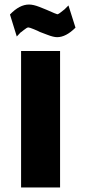

<svg xmlns="http://www.w3.org/2000/svg" viewBox="-20 -827 375 847"><path d="M24 0ZM73 -602H245V0H73ZM156 -686Q149 -690 129.5 -698Q110 -706 105 -706Q99 -706 85 -694.5Q71 -683 71 -684L54 -666L24 -763Q66 -807 108 -807Q127 -807 154 -796.5Q181 -786 185 -784Q230 -764 233 -764Q239 -764 265 -786L282 -803L313 -705Q271 -663 232 -663Q216 -663 189 -673.5Q162 -684 156 -686Z"/></svg>

Font: Cairo Black
Style: Regular
Weight: 900
Designer: Mohamed Gaber, the designers of Titillium
Foundry: Kief Type Foundry
Version: Version 2.009; ttfautohint (v1.5.33-1714) -l 8 -r 50 -G 200 